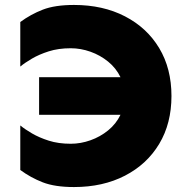

<svg xmlns="http://www.w3.org/2000/svg" viewBox="-20 -738 745 776"><path d="M138 -274V-426H467Q449 -463 417 -489Q385 -515 345.5 -529Q306 -543 266 -543Q216 -543 177 -530.5Q138 -518 109 -501Q80 -484 62 -469V-649Q104 -680 153 -699Q202 -718 279 -718Q396 -718 485 -672Q574 -626 623.5 -543.5Q673 -461 673 -350Q673 -239 623.5 -156.5Q574 -74 485 -28Q396 18 279 18Q202 18 153 -1Q104 -20 62 -51V-231Q80 -216 109 -199Q138 -182 177 -169.5Q216 -157 266 -157Q306 -157 345.5 -171Q385 -185 417 -211Q449 -237 467 -274Z"/></svg>

Font: Jost* Heavy
Style: Regular
Weight: 800
Version: Version 3.7